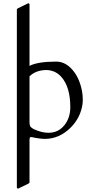

<svg xmlns="http://www.w3.org/2000/svg" viewBox="-20 -823 572 1156"><path d="M401.9 -51.3Q334.5 13.2 250.5 13.2Q220.2 13.2 168 2Q159.7 2 158.9 7.6Q158.2 13.2 157.7 20V275.4Q157.7 279.3 149.9 283.2L89.4 312.5Q81.5 312.5 81.5 304.7V-766.1Q81.5 -770 89.4 -773.9L149.9 -803.2Q157.7 -803.2 157.7 -795.4V-426.3Q207 -452.1 319.3 -452.1Q366.2 -452.1 405.3 -414.1Q456.5 -364.3 473.6 -275.4Q478.5 -250 478.5 -221.4Q478.5 -192.9 469.2 -161.1Q450.7 -98.1 401.9 -51.3ZM262.2 -401.4Q195.8 -401.4 157.7 -363.3V-88.9Q157.7 -64.5 166.3 -57.1Q174.8 -49.8 185.1 -44.7Q195.3 -39.6 207.8 -35.4Q220.2 -31.2 231.9 -28.3Q319.8 -8.3 368.7 -70.3Q403.3 -114.7 403.3 -177.7Q403.3 -300.3 348.1 -361.3Q314.9 -398.4 262.2 -401.4Z"/></svg>

Font: Cardo-Italic
Style: Italic
Weight: 400
Italic angle: -12°
Designer: David J. Perry
Foundry: David J. Perry
Version: Version 0.991